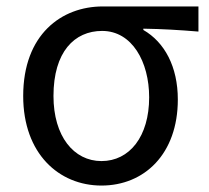

<svg xmlns="http://www.w3.org/2000/svg" viewBox="-20 -563 649 596"><path d="M295 13C428 13 532 -85 532 -254C532 -356 491 -432 425 -470V-474C485 -473 535 -470 596 -465V-543H299C171 -543 52 -456 52 -265C52 -86 163 13 295 13ZM295 -63C209 -63 146 -140 146 -265C146 -402 211 -467 297 -467C390 -467 443 -371 443 -261C443 -139 382 -63 295 -63Z"/></svg>

Font: Noto Sans CJK JP
Style: Regular
Weight: 400
Designer: Ryoko NISHIZUKA 西塚涼子 (kana, bopomofo & ideographs); Paul D. Hunt (Latin, Greek & Cyrillic); Sandoll Communications 산돌커뮤니
Foundry: Adobe
Version: Version 2.004;hotconv 1.0.118;makeotfexe 2.5.65603